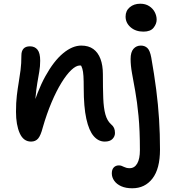

<svg xmlns="http://www.w3.org/2000/svg" viewBox="-20 -752 936 1032"><path d="M543 9Q509 9 483.5 -20.5Q458 -50 444 -113.5Q430 -177 430 -279Q430 -319 428.5 -343.5Q427 -368 422.5 -383Q418 -398 410.5 -407.5Q403 -417 391 -427Q413 -428 428 -422.5Q443 -417 451 -403.5Q459 -390 458 -364Q443 -386 433 -393Q423 -400 409 -400Q389 -400 363.5 -376Q338 -352 310.5 -307.5Q283 -263 257 -201.5Q231 -140 210 -67Q199 -24 185 -7.5Q171 9 147 9Q106 9 86 -36Q66 -81 66 -151Q66 -201 70.5 -238.5Q75 -276 80.5 -308.5Q86 -341 90.5 -375.5Q95 -410 95 -454Q95 -478 106.5 -490.5Q118 -503 141 -503Q167 -503 181.5 -485Q196 -467 196 -426Q196 -395 191 -366.5Q186 -338 180.5 -305.5Q175 -273 171 -229Q167 -185 169 -123L145 -141Q179 -261 224 -342.5Q269 -424 319 -465.5Q369 -507 417 -507Q456 -507 481.5 -488.5Q507 -470 520 -435.5Q533 -401 533 -353Q533 -278 535 -224.5Q537 -171 546.5 -137Q556 -103 576 -85Q588 -75 593 -64Q598 -53 598 -37Q598 -19 584.5 -5Q571 9 543 9ZM691 260Q656 260 631.5 249Q607 238 594 219.5Q581 201 581 180Q581 159 591.5 148Q602 137 619 137Q627 137 633.5 139.5Q640 142 646 145Q652 148 659.5 150Q667 152 677 152Q703 152 717.5 127Q732 102 732 55Q732 -52 724.5 -129Q717 -206 707 -261.5Q697 -317 689.5 -358.5Q682 -400 682 -435Q682 -472 697.5 -489.5Q713 -507 737 -507Q758 -507 772 -494Q786 -481 793 -443Q809 -353 819.5 -271.5Q830 -190 835 -111Q840 -32 840 52Q840 155 799.5 207.5Q759 260 691 260ZM751 -582Q709 -582 682 -605.5Q655 -629 655 -663Q655 -694 677.5 -713Q700 -732 734 -732Q762 -732 782 -719Q802 -706 812 -686.5Q822 -667 822 -646Q822 -624 805.5 -603Q789 -582 751 -582Z"/></svg>

Font: Shantell Sans Medium
Style: Regular
Weight: 500
Designer: Stephen Nixon, Anya Danilova, Shantell Martin
Foundry: Arrow Type
Version: Version 1.011;[c5ecc13dd]